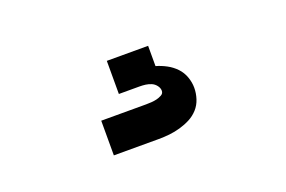

<svg xmlns="http://www.w3.org/2000/svg" viewBox="-45 -122 690 463"><g transform="rotate(-20 300.0 110.0)"><path d="M185 220V131H300Q307 131 314 130.5Q321 130 327.5 128.5Q334 127 340.5 123.5Q347 120 347 113Q347 106 342 99.5Q337 93 330 90Q323 87 315.5 86Q308 85 300 85H247V0H353V52Q367 56 380 63Q393 70 403 80.5Q413 91 418 105Q423 119 423 133Q423 147 418.5 161Q414 175 404.5 185.5Q395 196 382.5 202.5Q370 209 356 213Q342 217 328 218.5Q314 220 300 220Z"/></g></svg>

Font: Iosevka HT Extrabold Extended
Style: Regular
Weight: 800
Width: 7
Monospace: yes
Designer: Belleve Invis
Foundry: Belleve Invis
Version: Version 32.3.0; ttfautohint (v1.8.4)